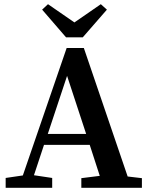

<svg xmlns="http://www.w3.org/2000/svg" viewBox="-20 -896 709 916"><path d="M300 -534 208 -257H391ZM7 0V-47L89 -59L298 -667H380L589 -54L657 -46V0H368V-46L456 -57L408 -205H190L142 -60L229 -47V0ZM209 -876 335 -789 461 -876 490 -850 375 -718H295L181 -850Z"/></svg>

Font: Source Serif Pro Semibold
Style: Regular
Weight: 600
Designer: Frank Grießhammer
Foundry: Adobe Systems Incorporated
Version: Version 3.000;hotconv 1.0.109;makeotfexe 2.5.65596